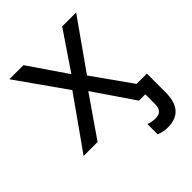

<svg xmlns="http://www.w3.org/2000/svg" viewBox="-207 -651 964 964"><g transform="rotate(-45 275.0 -169.0)"><path d="M418 198.2Q388.2 198.2 357.9 186V112.8Q380.4 122.1 408.2 122.1Q456.1 122.1 456.1 69.8V0H411.1L265.1 -213.9L117.2 0H18.1L211.9 -273.9L26.9 -536.1H127L265.1 -334L401.9 -536.1H501L315.9 -273.9L461.9 -67.9H535.2V64.9Q535.2 198.2 418 198.2Z"/></g></svg>

Font: NotoPenekeko
Style: Regular
Weight: 400
Designer: Monotype Design team
Foundry: Monotype Imaging Inc.
Version: Version 1.04